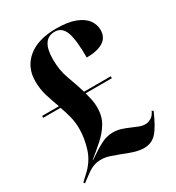

<svg xmlns="http://www.w3.org/2000/svg" viewBox="-178 -832 879 959"><g transform="rotate(-30 261.5 -353.0)"><path d="M375 13Q349 13 320 4Q291 -5 257 -19Q230 -29 206.5 -37Q183 -45 158 -45Q135 -45 115.5 -38Q96 -31 73 -14L30 18L25 10L54 -17Q105 -62 123.5 -120Q142 -178 142 -233Q142 -270 133.5 -304Q125 -338 113 -370H13V-381H110Q95 -421 82.5 -461.5Q70 -502 70 -547Q70 -628 128 -676Q186 -724 292 -724Q359 -724 401 -707.5Q443 -691 462 -664.5Q481 -638 481 -607Q481 -564 447 -543Q413 -522 352 -522Q352 -627 335 -670.5Q318 -714 277 -714Q201 -714 201 -598Q201 -535 220 -484Q239 -433 255 -381H409V-370H258Q264 -348 268.5 -326Q273 -304 273 -280Q273 -230 251 -193Q229 -156 195 -126Q161 -96 123 -65L124 -63Q171 -96 206 -114.5Q241 -133 276 -133Q302 -133 325 -125.5Q348 -118 368 -109Q387 -101 404.5 -94Q422 -87 440 -87Q456 -87 472.5 -96.5Q489 -106 500 -130L508 -124Q475 -48 447 -17.5Q419 13 375 13Z"/></g></svg>

Font: Noto Serif Display SemiCondensed ExtraBold
Style: Regular
Weight: 800
Width: 4
Designer: Monotype Design Team
Foundry: Monotype Imaging Inc.
Version: Version 2.009